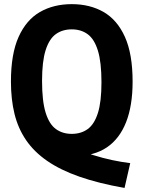

<svg xmlns="http://www.w3.org/2000/svg" viewBox="-20 -770 703 941"><path d="M590.4 151.1Q463.6 128.8 369.9 96.1Q276.1 63.3 211.6 18.8Q147.1 -25.7 107.9 -83.1Q68.7 -140.5 51.1 -211.8Q33.6 -283.1 33.6 -370Q33.6 -505.6 71.2 -589.2Q108.9 -672.8 175.9 -711.3Q243 -749.7 331.7 -749.7Q420.5 -749.7 487.5 -711.3Q554.6 -672.8 592.2 -589.2Q629.9 -505.6 629.9 -370Q629.9 -252.1 597.9 -171Q565.9 -89.9 504 -47.9Q442 -6 351.7 -6Q336.7 -6 321 -7.3Q305.4 -8.5 289 -10.7L330.9 -48.9Q386.3 -25.8 435.4 -10.3Q484.6 5.1 529.7 14.6Q574.8 24.1 618.2 29.6ZM331.7 -113.9Q377.2 -113.9 409.8 -137.4Q442.3 -161 459.8 -216.1Q477.3 -271.3 477.3 -366.6Q477.3 -465.3 459.8 -521.9Q442.3 -578.5 409.8 -602.3Q377.2 -626.1 331.7 -626.1Q286.2 -626.1 253.7 -602.8Q221.1 -579.4 203.6 -524Q186.1 -468.7 186.1 -373.4Q186.1 -274.7 203.6 -218.1Q221.1 -161.5 253.7 -137.7Q286.2 -113.9 331.7 -113.9Z"/></svg>

Font: Encode Sans SC Condensed Thin
Style: Regular
Weight: 100
Width: 3
Designer: Multiple Designers
Foundry: Impallari Type
Version: Version 3.002